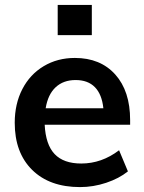

<svg xmlns="http://www.w3.org/2000/svg" viewBox="-20 -754 588 782"><path d="M510 -246H162Q166 -165 202.5 -126.5Q239 -88 311 -88Q394 -88 465 -142L501 -56Q465 -27 412.5 -9.5Q360 8 306 8Q182 8 111 -62Q40 -132 40 -254Q40 -331 71 -391Q102 -451 158 -484.5Q214 -518 285 -518Q389 -518 449.5 -450.5Q510 -383 510 -265ZM166 -313H401Q395 -370 366.5 -399Q338 -428 288 -428Q238 -428 206.5 -398.5Q175 -369 166 -313ZM354 -734V-611H215V-734Z"/></svg>

Font: Muli
Style: Bold
Weight: 700
Designer: Vernon Adams
Foundry: Vernon Adams
Version: Version 2.001